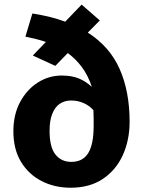

<svg xmlns="http://www.w3.org/2000/svg" viewBox="-20 -818 640 854"><path d="M126 -571 184 -631.5Q163.5 -638.5 140.8 -644.2Q118 -650 93 -655L124 -758Q165.5 -751.5 202 -742.5Q238.5 -733.5 270 -721.5L343 -797.5L424 -727L370.5 -673Q468 -611 512.2 -511Q556.5 -411 556.5 -276.5Q556.5 -194.5 526.2 -128Q496 -61.5 437.5 -22.2Q379 17 294 17Q222.5 17 164.8 -12.8Q107 -42.5 73.2 -98.5Q39.5 -154.5 39.5 -234Q39.5 -308 69.2 -363.8Q99 -419.5 148 -450.8Q197 -482 254.5 -482Q299 -482 330.2 -469.2Q361.5 -456.5 388.5 -431.5Q371.5 -483 344.2 -519.5Q317 -556 281.5 -582L226 -525ZM396.5 -256.5Q396.5 -275.5 396.5 -293.2Q396.5 -311 395.5 -328Q376.5 -349 351 -360Q325.5 -371 296 -371Q267.5 -371 246 -356.5Q224.5 -342 212.5 -312Q200.5 -282 200.5 -236Q200.5 -163 226.8 -130.5Q253 -98 297 -98Q348.5 -98 372.5 -137.2Q396.5 -176.5 396.5 -256.5Z"/></svg>

Font: Fira Code Light
Style: Bold
Weight: 700
Monospace: yes
Version: Version 5.002